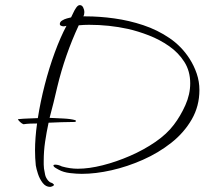

<svg xmlns="http://www.w3.org/2000/svg" viewBox="-20 -657 836 751"><path d="M176 74Q159 74 147 58.5Q135 43 128.5 23Q122 3 120 -10Q117 -39 117 -69Q117 -92 119 -119Q121 -146 125 -174Q112 -174 98.5 -173.5Q85 -173 72 -171Q66 -173 59 -179.5Q52 -186 50 -190L52 -191Q72 -193 90.5 -193.5Q109 -194 128 -195Q138 -259 155 -325Q172 -391 194 -451Q216 -511 240 -556Q237 -555 234 -554.5Q231 -554 228 -554Q225 -554 219.5 -556Q214 -558 214 -563Q214 -571 222.5 -576.5Q231 -582 242 -585Q253 -588 258 -589Q261 -594 266 -605.5Q271 -617 278 -627Q285 -637 292 -637Q301 -637 305.5 -627.5Q310 -618 310 -610Q310 -600 306 -593H316Q369 -593 427 -585Q485 -577 540.5 -558.5Q596 -540 643 -508Q690 -476 721 -428Q739 -400 749.5 -369Q760 -338 760 -305Q760 -242 730 -190Q700 -138 650 -98.5Q600 -59 539 -32Q478 -5 416 9Q354 23 300 23Q280 23 254 20Q228 17 210 7Q208 6 198.5 0.5Q189 -5 189 -10Q189 -12 192 -12.5Q195 -13 196 -13Q208 -13 222 -6Q254 3 284 3Q328 3 381.5 -10.5Q435 -24 489 -47.5Q543 -71 588 -102Q633 -133 660 -169Q686 -203 705 -245.5Q724 -288 724 -331Q724 -379 701 -415Q678 -451 641.5 -476.5Q605 -502 562.5 -518.5Q520 -535 480 -544Q407 -560 328 -560Q318 -560 308 -559.5Q298 -559 288 -558Q234 -442 204 -317Q197 -286 189.5 -256Q182 -226 174 -196Q197 -195 227.5 -193.5Q258 -192 274 -187Q277 -186 277 -184Q277 -180 271 -180Q245 -180 220 -179Q195 -178 170 -177Q162 -140 156.5 -103Q151 -66 151 -28Q151 -21 151 -13.5Q151 -6 152 2Q154 15 156.5 26.5Q159 38 168 49Q174 56 180 57.5Q186 59 190 64Q191 64 191 66Q191 69 185 71.5Q179 74 176 74Z"/></svg>

Font: Moon Dance
Style: Regular
Weight: 400
Designer: Robert E. Leuschke
Foundry: Robert E. Leuschke
Version: Version 1.010; ttfautohint (v1.8.3)